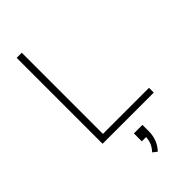

<svg xmlns="http://www.w3.org/2000/svg" viewBox="-291 -780 1114 1114"><g transform="rotate(-45 266.0 -223.0)"><path d="M97 0V-705H139V-39H517V0ZM291 259 265 239Q288 213 295.5 191Q303 169 303 144L318 151H268V86H338V140Q338 174 326 204.5Q314 235 291 259Z"/></g></svg>

Font: Mulish ExtraLight ExtraLight
Style: Regular
Weight: 250
Version: Version 3.603